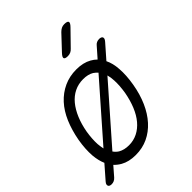

<svg xmlns="http://www.w3.org/2000/svg" viewBox="-240 -911 1066 1066"><g transform="rotate(-45 293.5 -377.5)"><path d="M218 10Q165 10 128 -11Q107 -23 91 -40L45 13Q37 22 28 26Q19 30 9 30Q2 30 -3.5 28Q-9 26 -11.5 21.5Q-14 17 -13 10.5Q-12 4 -4 -5L64 -83Q50 -115 46 -158Q42 -211 53 -275Q65 -340 87.5 -392.5Q110 -445 144 -482Q178 -519 222.5 -539.5Q267 -560 320 -560Q374 -560 411 -539Q429 -529 443 -515L494 -573Q501 -582 510 -586Q519 -590 530 -590Q536 -590 542 -588Q548 -586 550.5 -581.5Q553 -577 551.5 -570.5Q550 -564 542 -555L471 -474Q488 -440 491 -393Q495 -341 484 -277Q473 -212 449.5 -159Q426 -106 392 -68.5Q358 -31 314.5 -10.5Q271 10 218 10ZM230 -55Q266 -55 297 -70.5Q328 -86 352.5 -115Q377 -144 394 -185.5Q411 -227 420 -277Q428 -327 426 -367Q425 -393 419 -414L140 -96Q151 -80 167 -70Q193 -55 230 -55ZM117 -143 395 -460Q385 -471 372 -480Q347 -495 309 -495Q271 -495 239.5 -479.5Q208 -464 184 -435Q160 -406 143 -365.5Q126 -325 117 -275Q109 -225 111 -184Q113 -162 117 -143ZM340 -645Q318 -645 315 -654Q312 -663 329 -681L408 -765Q418 -775 428 -780Q438 -785 450 -785Q475 -785 478 -775.5Q481 -766 462 -747L380 -663Q372 -654 362 -649.5Q352 -645 340 -645Z"/></g></svg>

Font: Maple Mono ExtraLight
Style: Italic
Weight: 275
Italic angle: -10°
Monospace: yes
Designer: subframe7536
Version: Version 7.000